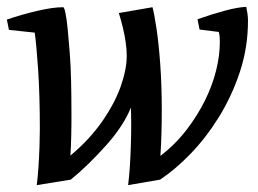

<svg xmlns="http://www.w3.org/2000/svg" viewBox="-20 -529 750 559"><path d="M87 10Q90 -13 92 -43Q94 -73 95 -102.5Q96 -132 96 -153Q96 -252 91 -326.5Q86 -401 81 -434L6 -442L0 -472Q44 -487 89 -497.5Q134 -508 164 -508Q167 -508 170.5 -491.5Q174 -475 177 -445Q180 -415 183 -376Q186 -337 187 -292.5Q188 -248 188 -201Q188 -187 188 -170.5Q188 -154 187.5 -137Q187 -120 186.5 -104Q186 -88 185 -76Q241 -123 277.5 -175.5Q314 -228 331.5 -277.5Q349 -327 349 -367Q349 -384 346 -405.5Q343 -427 337.5 -449.5Q332 -472 326 -491L424 -508Q429 -490 435.5 -447Q442 -404 446.5 -342.5Q451 -281 451 -207Q451 -175 450 -139Q449 -103 447 -75Q491 -109 523.5 -151.5Q556 -194 577.5 -238Q599 -282 609.5 -325Q620 -368 620 -405Q620 -415 619.5 -422Q619 -429 617 -436L561 -443L555 -473Q598 -488 635 -498Q672 -508 697 -509Q699 -499 700.5 -489Q702 -479 702 -469Q702 -391 678.5 -320Q655 -249 617.5 -188.5Q580 -128 535 -81.5Q490 -35 446 -6L353 10Q356 -13 358 -43.5Q360 -74 361 -106Q362 -138 362 -166.5Q362 -195 361 -216Q352 -192 333.5 -163.5Q315 -135 290 -107Q265 -79 238.5 -53Q212 -27 186 -6Z"/></svg>

Font: Manuale Medium
Style: Italic
Weight: 500
Italic angle: -11°
Version: Version 1.002